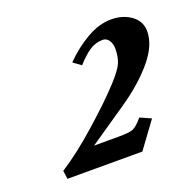

<svg xmlns="http://www.w3.org/2000/svg" viewBox="-80 -728 563 556"><g transform="rotate(-20 201.0 -449.5)"><path d="M38.6 -253.9 35.2 -279.8Q86.4 -312 151.6 -369.9Q216.8 -427.7 253.4 -467.8Q282.2 -499 290 -517.1Q297.9 -535.2 297.9 -561Q297.9 -575.7 290.8 -586.4Q283.7 -597.2 272 -597.2Q251 -597.2 233.2 -586.2Q215.3 -575.2 190.9 -548.3L167 -565.9Q200.7 -600.1 239.3 -622.3Q277.8 -644.5 314.9 -644.5Q351.1 -644.5 376.5 -626Q401.9 -607.4 401.9 -576.7Q401.9 -533.2 362.1 -486.3Q322.3 -439.5 259.8 -397L144 -317.9H218.8Q251.5 -317.9 263.4 -322.3Q275.4 -326.7 294.9 -349.6L328.6 -334.5L269.5 -253.9Z"/></g></svg>

Font: Elstob 6pt
Style: Italic
Weight: 700
Italic angle: -20°
Designer: Peter S. Baker
Version: Version 1.015